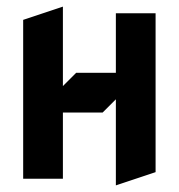

<svg xmlns="http://www.w3.org/2000/svg" viewBox="-20 -540 540 580"><path d="M330 20 450 -20V-500H330V-320H210L170 -280V-520L50 -480V0H170V-200H290L330 -240Z"/></svg>

Font: Abibas
Style: Medium
Weight: 500
Version: Version 0.3